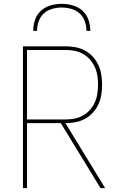

<svg xmlns="http://www.w3.org/2000/svg" viewBox="-20 -975 640 995"><path d="M525 0H501L295 -337H120V0H99V-735H321Q347 -735 372.5 -730Q398 -725 421 -712.5Q444 -700 461.5 -680.5Q479 -661 490 -637.5Q501 -614 505 -588Q509 -562 509 -536Q509 -510 505 -484Q501 -458 490 -434.5Q479 -411 461.5 -391.5Q444 -372 421 -359.5Q398 -347 372.5 -342Q347 -337 321 -337H319ZM120 -356H321Q344 -356 367 -360.5Q390 -365 410.5 -376.5Q431 -388 446.5 -406Q462 -424 471.5 -445Q481 -466 484.5 -489.5Q488 -513 488 -536Q488 -559 484.5 -582.5Q481 -606 471.5 -627Q462 -648 446.5 -666Q431 -684 410.5 -695.5Q390 -707 367 -711.5Q344 -716 321 -716H120ZM152 -815Q152 -844 161.5 -872Q171 -900 192.5 -919.5Q214 -939 242.5 -947Q271 -955 300 -955Q329 -955 357.5 -947Q386 -939 407.5 -919.5Q429 -900 438.5 -872Q448 -844 448 -815H428Q428 -840 419.5 -864.5Q411 -889 392.5 -905.5Q374 -922 349.5 -929Q325 -936 300 -936Q275 -936 250.5 -929Q226 -922 207.5 -905.5Q189 -889 180.5 -864.5Q172 -840 172 -815Z"/></svg>

Font: Iosevka Aile Thin
Style: Regular
Weight: 100
Designer: Belleve Invis
Foundry: Belleve Invis
Version: Version 31.1.0; ttfautohint (v1.8.4)